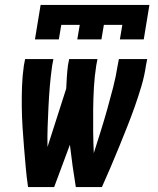

<svg xmlns="http://www.w3.org/2000/svg" viewBox="-20 -760 640 780"><path d="M94 0Q88 -40 84.5 -81Q81 -122 77.5 -162.5Q74 -203 71.5 -244.5Q69 -286 68.5 -327Q68 -368 69.5 -410Q71 -452 77 -494L82 -520H197L192 -494Q186 -452 182.5 -410.5Q179 -369 177 -327.5Q175 -286 173.5 -245Q172 -204 173 -163L249 -400Q250 -423 251.5 -446.5Q253 -470 256 -494L261 -520H376L371 -494Q364 -449 361.5 -404.5Q359 -360 358.5 -315.5Q358 -271 358.5 -226.5Q359 -182 361 -138Q375 -182 389 -226.5Q403 -271 415.5 -315.5Q428 -360 439.5 -404.5Q451 -449 458 -494L463 -520H578L573 -494Q567 -452 554.5 -410Q542 -368 527.5 -327Q513 -286 496.5 -244.5Q480 -203 463.5 -162.5Q447 -122 429.5 -81Q412 -40 394 0H288Q281 -43 275 -85.5Q269 -128 264 -172L200 0ZM122 -600 145 -740H587L564 -600H467L477 -659H402L392 -600H294L304 -659H229L219 -600Z"/></svg>

Font: Iosevka XBd Ex Obl
Style: Regular
Weight: 800
Width: 7
Italic angle: -9°
Monospace: yes
Designer: Belleve Invis
Foundry: Belleve Invis
Version: Version 32.5.0; ttfautohint (v1.8.4)